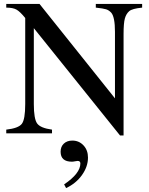

<svg xmlns="http://www.w3.org/2000/svg" viewBox="-20 -682 762 982"><path d="M707 -662V-643Q656 -638 641 -625Q625 -611 618.5 -587Q612 -563 612 -507V11H594L153 -538V-150Q153 -74 170 -50.5Q187 -27 246 -19V0H12V-19Q74 -26 91.5 -48.5Q109 -71 109 -150V-590Q83 -622 65 -632.5Q47 -643 12 -643V-662H182L568 -179V-519Q568 -595 549 -617Q537 -630 522.5 -634.5Q508 -639 470 -643V-662ZM318 280 308 261Q391 205 391 154Q391 141 377 141Q373 141 363.5 143Q354 145 348 145Q290 145 290 94Q290 68 306.5 52.5Q323 37 350 37Q384 37 407 61.5Q430 86 430 124Q430 170 399.5 213Q369 256 318 280Z"/></svg>

Font: STIX Math
Style: Regular
Weight: 400
Designer: MicroPress Inc., with final additions and corrections provided by Coen Hoffman, Elsevier (retired)
Version: Version 1.1.1